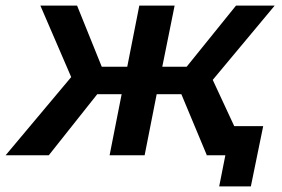

<svg xmlns="http://www.w3.org/2000/svg" viewBox="-66 -554 1006 685"><path d="M672 0 581 -218H493L450 0H325L368 -218H281L108 0H-46L188 -279L78 -534H209L297 -316H388L431 -534H557L513 -316H600L776 -534H914L693 -269L818 0ZM716 111 738 0H671L692 -104H873L829 111Z"/></svg>

Font: Montserrat SemiBold
Style: Italic
Weight: 600
Italic angle: -11.3°
Designer: Julieta Ulanovsky
Foundry: Julieta Ulanovsky
Version: Version 9.000; ttfautohint (v1.8.4.7-5d5b)